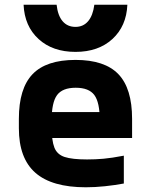

<svg xmlns="http://www.w3.org/2000/svg" viewBox="-20 -784 640 814"><path d="M344 10Q200 10 130 -51.5Q60 -113 60 -240V-280Q60 -409 118 -469.5Q176 -530 300 -530Q424 -530 482 -469.5Q540 -409 540 -280V-199H138V-309H436L403 -274Q403 -350 380 -381Q357 -412 301 -412Q245 -412 222 -381Q199 -350 199 -274V-246Q199 -188 210.5 -158.5Q222 -129 254 -118.5Q286 -108 349 -108Q384 -108 418.5 -111Q453 -114 505 -124V-6Q468 1 425.5 5.5Q383 10 344 10ZM300 -564Q203 -564 143.5 -618.5Q84 -673 80 -764H220Q225 -718 245.5 -694Q266 -670 300 -670Q333 -670 353.5 -694Q374 -718 380 -764H520Q516 -673 456.5 -618.5Q397 -564 300 -564Z"/></svg>

Font: M PLUS Code Latin Expanded
Style: Bold
Weight: 700
Width: 7
Designer: Coji Morishita
Foundry: UNDERFOREST DESIGN
Version: Version 1.002; ttfautohint (v1.8.3)